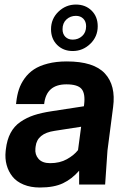

<svg xmlns="http://www.w3.org/2000/svg" viewBox="-20 -814 578 847"><path d="M205.1 -685.1Q205.1 -731 237.8 -762.5Q270.5 -793.9 314.9 -793.9Q356.9 -793.9 384 -767.3Q411.1 -740.7 411.1 -698.2Q411.1 -652.3 378.2 -620.6Q345.2 -588.9 300.8 -588.9Q259.3 -588.9 232.2 -615.7Q205.1 -642.6 205.1 -685.1ZM359.9 -698.2Q359.9 -719.2 347.4 -731.7Q335 -744.1 314.9 -744.1Q290.5 -744.1 273.2 -728.3Q255.9 -712.4 255.9 -685.1Q255.9 -664.1 268.3 -651.6Q280.8 -639.2 300.8 -639.2Q325.2 -639.2 342.5 -655Q359.9 -670.9 359.9 -698.2ZM329.1 0V-61Q297.4 -24.4 257.8 -5.6Q218.3 13.2 155.8 13.2Q115.2 13.2 84 0.2Q52.7 -12.7 34.9 -35.2Q17.1 -57.6 9.3 -86.2Q1.5 -114.7 4.9 -147L5.9 -155.8Q10.7 -197.3 26.6 -227.3Q42.5 -257.3 69.8 -276.1Q97.2 -294.9 129.6 -305.7Q162.1 -316.4 207 -323.2L350.1 -345.2L351.1 -353Q356.9 -401.4 339.8 -421.6Q322.8 -441.9 272.9 -441.9Q184.1 -441.9 174.8 -355H50.8L51.8 -363.8Q55.2 -394.5 63.5 -419.7Q71.8 -444.8 88.6 -468.3Q105.5 -491.7 129.6 -507.8Q153.8 -523.9 190.7 -533.4Q227.5 -543 274.9 -543Q393.6 -543 442.6 -490Q491.7 -437 479 -341.8L454.1 -149.9L443.8 0ZM201.2 -94.2Q243.7 -94.2 274.9 -111.6Q306.2 -128.9 324.2 -151.9L337.9 -254.9L221.2 -236.8Q144 -225.6 137.2 -168L136.2 -159.2Q133.3 -132.3 149.9 -113.3Q166.5 -94.2 201.2 -94.2Z"/></svg>

Font: Cooper Hewitt
Style: Semibold Italic
Weight: 710
Designer: Village Type and Design LLC
Foundry: Cooper Hewitt Smithsonian Design Museum
Version: 1.000